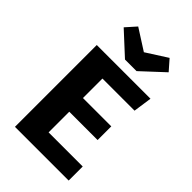

<svg xmlns="http://www.w3.org/2000/svg" viewBox="-275 -1049 1150 1150"><g transform="rotate(45 300.0 -473.5)"><path d="M253 -575V-410H493V-294H253V-119H542V0H87V-693H542L525 -575ZM317 -862 450 -947 507 -882 366 -751H268L126 -882L184 -947Z"/></g></svg>

Font: Qzxlaeiskcpccdgjqmyffctclhy
Style: Regular
Weight: 700
Monospace: yes
Designer: Carrois Corporate & Edenspiekermann
Foundry: Carrois Corporate GbR & Edenspiekermann AG
Version: Version 2.001